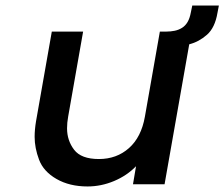

<svg xmlns="http://www.w3.org/2000/svg" viewBox="-20 -665 810 693"><path d="M460 0 471 -65Q438 -31 391.5 -11.5Q345 8 296 8Q231 8 184 -19Q137 -46 121 -88.5Q105 -131 105 -171Q105 -197 110 -227L167 -551H280L226 -244Q222 -222 222 -202Q222 -158 247.5 -124.5Q273 -91 337 -91Q401 -91 445.5 -130.5Q490 -170 503 -244L557 -551H580Q596 -551 610.5 -554Q625 -557 637 -564.5Q649 -572 657 -585.5Q665 -599 669 -621L674 -645H770L765 -619Q756 -565 727 -539.5Q698 -514 663 -505L574 0Z"/></svg>

Font: Fz Poppins Med
Style: Italic
Weight: 500
Italic angle: -10°
Designer: Ninad Kale (Devanagari), Jonny Pinhorn (Latin)
Foundry: Indian Type Foundry
Version: Vit hóa bi Vntype.Com & FontZin.Com